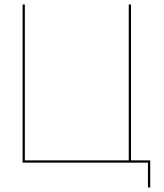

<svg xmlns="http://www.w3.org/2000/svg" viewBox="-20 -720 725 850"><path d="M90 -10V-700H80V0H635V110H645V-10H560V-700H550V-10Z"/></svg>

Font: Jost Thin
Style: Regular
Weight: 250
Version: Version 3.710